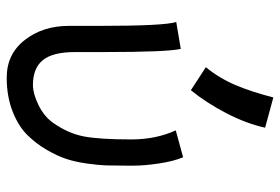

<svg xmlns="http://www.w3.org/2000/svg" viewBox="-148 -664 815 558"><g transform="rotate(90 259.0 -385.5)"><path d="M175.8 -576.7Q208 -616.2 227.8 -663.1Q247.6 -710 263.7 -772.9L351.6 -749Q339.8 -694.8 309.6 -636.5Q279.3 -578.1 242.7 -533.2ZM55.7 -178.7Q55.7 -178.7 55.7 -268.1Q55.7 -456.5 44.4 -490.7L122.6 -503.9Q131.8 -464.8 131.8 -279.8Q131.8 -279.8 131.8 -196.3Q131.8 -131.8 155.3 -103Q178.7 -74.2 228 -74.2Q252.4 -74.2 285.6 -90.3Q318.8 -106.4 337.9 -133.3Q368.2 -176.8 377 -222.2Q385.7 -267.6 385.7 -360.4Q385.7 -431.6 359.4 -489.3L437.5 -510.7Q449.2 -482.9 455.6 -440.4Q461.9 -397.9 461.9 -368.2V-362.3V-344.2Q461.9 -308.6 461.2 -286.4Q460.4 -264.2 455.6 -230Q450.7 -195.8 442.1 -170.4Q433.6 -145 416.5 -115.2Q399.4 -85.4 375 -60.1Q349.6 -33.2 305.7 -15.6Q261.7 2 206.1 2Q137.7 2 96.7 -50.5Q55.7 -103 55.7 -178.7Z"/></g></svg>

Font: FantasqueSansM Nerd Font
Style: Regular
Weight: 400
Monospace: yes
Designer: Jany Belluz
Version: Version 1.8.0 ; ttfautohint (v1.8.2);Nerd Fonts 3.4.0